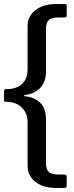

<svg xmlns="http://www.w3.org/2000/svg" viewBox="-20 -762 364 947"><path d="M254 -742H299Q305 -742 307 -740.5Q309 -739 309 -734V-685Q309 -676 299 -676H271Q234 -676 220.5 -663Q207 -650 207 -623V-408Q206 -355 176.5 -326.5Q147 -298 105 -294Q99 -293 98.5 -290.5Q98 -288 105 -287Q148 -283 177 -256.5Q206 -230 207 -172V45Q207 74 221 86.5Q235 99 272 99H297Q309 99 309 110V153Q309 160 306.5 162.5Q304 165 297 165H256Q194 165 155 135.5Q116 106 116 55V-164Q116 -203 87.5 -231.5Q59 -260 7 -260Q0 -260 0 -272V-310Q0 -322 7 -322Q62 -322 89 -348Q116 -374 116 -421V-633Q116 -683 155.5 -712.5Q195 -742 254 -742Z"/></svg>

Font: Libre Franklin Medium
Style: Regular
Weight: 500
Designer: Pablo Impallari, Rodrigo Fuenzalida
Foundry: Impallari Type
Version: Version 1.002; ttfautohint (v1.5)